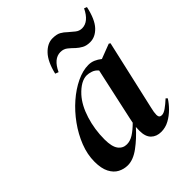

<svg xmlns="http://www.w3.org/2000/svg" viewBox="-204 -850 991 991"><g transform="rotate(-45 291.5 -354.5)"><path d="M155 15Q127 15 102 2Q77 -11 61.5 -41Q46 -71 46 -120Q46 -173 67 -226.5Q88 -280 123 -328.5Q158 -377 201 -414.5Q244 -452 290 -474Q336 -496 377 -496Q397 -496 414.5 -488.5Q432 -481 448 -468L529 -499L537 -494L450 -111Q443 -83 443 -65Q443 -44 462 -44Q476 -44 494.5 -57Q513 -70 537 -92L545 -84Q530 -60 507.5 -37.5Q485 -15 457.5 0Q430 15 399 15Q365 15 344 -5.5Q323 -26 323 -69Q323 -83 324 -96Q284 -51 239.5 -18Q195 15 155 15ZM164 -165Q164 -112 181.5 -88.5Q199 -65 228 -65Q252 -65 276 -80Q300 -95 328 -123Q330 -135 333 -148L396 -436Q383 -452 365 -458Q347 -464 333 -464Q290 -464 243 -413Q206 -372 185 -305Q164 -238 164 -165ZM224 -585Q241 -656 273.5 -690Q306 -724 343 -724Q373 -724 390 -714.5Q407 -705 421 -691Q436 -678 452 -665Q468 -652 488 -652Q536 -652 568 -718L583 -712Q567 -638 536 -605Q505 -572 467 -572Q441 -572 423.5 -581.5Q406 -591 392 -604Q378 -618 361.5 -631.5Q345 -645 322 -645Q273 -645 242 -578Z"/></g></svg>

Font: DM Serif Display
Style: Italic
Weight: 400
Italic angle: -12°
Designer: Colophon Foundry, Frank Grießhammer
Foundry: Colophon Foundry
Version: Version 5.100; ttfautohint (v1.8.2)